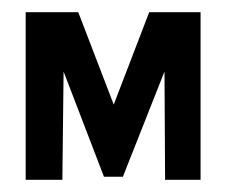

<svg xmlns="http://www.w3.org/2000/svg" viewBox="-20 -294 371 314"><path d="M181 -5 249 -177 250 0H308V-274H224L166 -123L108 -274H22V0H82L84 -177L150 -5Z"/></svg>

Font: Hussar Tani
Style: Dwa
Weight: 700
Foundry: Cannot Into Space Fonts
Version: Version 0.92